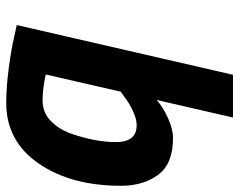

<svg xmlns="http://www.w3.org/2000/svg" viewBox="-94 -646 751 602"><g transform="rotate(90 281.0 -344.5)"><path d="M412 -512Q493 -512 527.5 -465.5Q562 -419 562 -349Q562 -192 492 -90.5Q422 11 302 11Q254 11 193 3Q132 -5 95 -14L58 -22L214 -700H348L293 -461Q316 -481 350.5 -496.5Q385 -512 412 -512ZM213 -113Q257 -103 294.5 -103Q332 -103 358 -128Q384 -153 398 -191Q425 -268 425 -333Q425 -398 372 -398Q352 -398 326 -385.5Q300 -373 284 -360L267 -348Z"/></g></svg>

Font: Titillium Web
Style: Bold Italic
Weight: 700
Italic angle: -13°
Version: Version 1.001;PS 57.000;hotconv 1.0.70;makeotf.lib2.5.55311